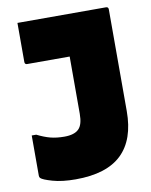

<svg xmlns="http://www.w3.org/2000/svg" viewBox="-82 -761 664 842"><g transform="rotate(-10 250.0 -340.0)"><path d="M171 -173Q215 -173 235 -193Q254 -212 254 -260V-515H65Q54 -515 54 -526V-700H448Q459 -700 459 -689V-236Q459 -109 392 -44.5Q325 20 187 20Q127 20 85 8Q43 -4 34 -13Q30 -17 30 -24V-203H50Q82 -187 109 -180Q136 -173 171 -173Z"/></g></svg>

Font: Recursive Sn Lnr St Blk
Style: Regular
Weight: 900
Version: Version 1.079;hotconv 1.0.112;makeotfexe 2.5.65598; ttfautoh